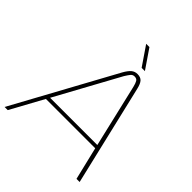

<svg xmlns="http://www.w3.org/2000/svg" viewBox="-273 -1023 1167 1167"><g transform="rotate(45 310.0 -440.0)"><path d="M-35 0 322 -654Q340 -686 356.5 -699.5Q373 -713 395 -713Q422 -713 435.5 -698Q449 -683 457 -648L610 0H583L532 -212H108L-8 0ZM121 -235H527L432 -640Q426 -665 418.5 -677.5Q411 -690 393 -690Q377 -690 367.5 -678Q358 -666 345 -645ZM386 -757 302 -880H330L414 -757Z"/></g></svg>

Font: MuseoModerno Thin Thin
Style: Italic
Weight: 250
Italic angle: -9°
Version: Version 1.003